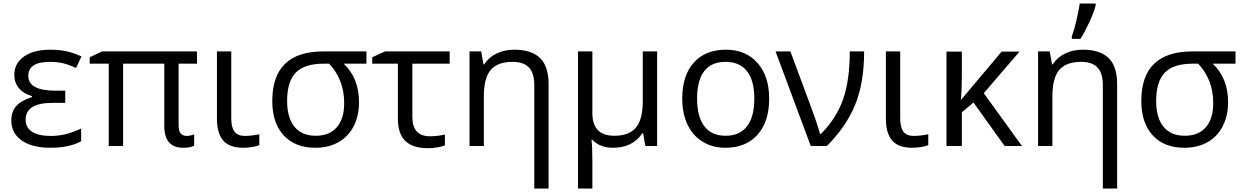

<svg xmlns="http://www.w3.org/2000/svg" viewBox="-20 -826 7032 1086"><path d="M349.1 -313V-244.1H276.9Q125 -244.1 125 -148.9Q125 -105 160.9 -81.1Q196.8 -57.1 268.1 -57.1Q309.1 -57.1 349.6 -66.7Q390.1 -76.2 439 -99.1V-26.9Q372.1 9.8 264.2 9.8Q161.6 9.8 102.8 -31.5Q43.9 -72.8 43.9 -145Q43.9 -192.9 70.8 -224.9Q97.7 -256.8 161.1 -276.9V-282.2Q113.3 -295.9 87.2 -326.9Q61 -357.9 61 -402.8Q61 -467.8 115.7 -506.3Q170.4 -544.9 264.2 -544.9Q311.5 -544.9 351.8 -536.9Q392.1 -528.8 440.9 -506.8L410.2 -441.9Q364.3 -462.4 332.5 -469.2Q300.8 -476.1 262.2 -476.1Q140.1 -476.1 140.1 -397Q140.1 -313 294.9 -313Z M1036.1 -57.1Q1054.7 -57.1 1078.1 -65.9V-2Q1057.1 9.8 1016.1 9.8Q909.2 9.8 909.2 -113.8V-465.8H676.3V0H595.2V-465.8H487.3V-502L557.1 -535.2H1094.2V-465.8H990.2V-120.1Q990.2 -84 1002.7 -70.6Q1015.1 -57.1 1036.1 -57.1Z M1288.1 -535.2V-157.2Q1288.1 -106.4 1305.9 -81.8Q1323.7 -57.1 1366.2 -57.1Q1384.3 -57.1 1408.9 -60.3Q1433.6 -63.5 1446.8 -66.9V-4.9Q1431.6 1.5 1406 5.6Q1380.4 9.8 1356 9.8Q1277.8 9.8 1242.4 -31.2Q1207 -72.3 1207 -154.8V-535.2Z M2010.7 -248Q2010.7 -171.4 1980.7 -112.5Q1950.7 -53.7 1894.8 -22Q1838.9 9.8 1763.7 9.8Q1648.9 9.8 1584.5 -60.5Q1520 -130.9 1520 -254.9Q1520 -535.2 1809.1 -535.2H2052.7V-465.8H1923.8Q2010.7 -384.3 2010.7 -248ZM1604 -254.9Q1604 -160.2 1645.5 -109.1Q1687 -58.1 1765.6 -58.1Q1843.3 -58.1 1885 -106.2Q1926.8 -154.3 1926.8 -243.2Q1926.8 -375 1841.8 -465.8H1810.1Q1701.7 -465.8 1652.8 -415Q1604 -364.3 1604 -254.9Z M2523.4 -535.2V-465.8H2312.5V-164.1Q2312.5 -55.2 2412.6 -55.2Q2435.5 -55.2 2459.5 -58.3Q2483.4 -61.5 2496.6 -64.9V-3.9Q2479.5 3.4 2452.4 7.8Q2425.3 12.2 2401.9 12.2Q2313.5 12.2 2272 -29.3Q2230.5 -70.8 2230.5 -153.8V-465.8H2085.4V-502L2157.7 -535.2Z M3002 240.2V-346.2Q3002 -411.6 2972.2 -443.8Q2942.4 -476.1 2878.9 -476.1Q2794.9 -476.1 2755.9 -430.7Q2716.8 -385.3 2716.8 -280.8V0H2635.7V-535.2H2701.7L2714.8 -461.9H2718.8Q2743.7 -501.5 2788.6 -523.2Q2833.5 -544.9 2888.7 -544.9Q2985.4 -544.9 3034.2 -498.3Q3083 -451.7 3083 -349.1V240.2Z M3330.6 -186Q3330.6 -58.1 3454.6 -58.1Q3538.1 -58.1 3576.9 -104.2Q3615.7 -150.4 3615.7 -253.9V-535.2H3696.8V0H3630.4L3617.7 -71.8H3612.8Q3558.6 9.8 3446.8 9.8Q3373.5 9.8 3330.6 -35.2H3325.7Q3330.6 5.9 3330.6 84V240.2H3249.5V-535.2H3330.6Z M4330.6 -268.1Q4330.6 -137.2 4264.6 -63.7Q4198.7 9.8 4082.5 9.8Q4010.7 9.8 3955.1 -23.9Q3899.4 -57.6 3869.1 -120.6Q3838.9 -183.6 3838.9 -268.1Q3838.9 -398.9 3904.3 -471.9Q3969.7 -544.9 4085.9 -544.9Q4198.2 -544.9 4264.4 -470.2Q4330.6 -395.5 4330.6 -268.1ZM3922.9 -268.1Q3922.9 -165.5 3963.9 -111.8Q4004.9 -58.1 4084.5 -58.1Q4164.1 -58.1 4205.3 -111.6Q4246.6 -165 4246.6 -268.1Q4246.6 -370.1 4205.3 -423.1Q4164.1 -476.1 4083.5 -476.1Q4003.9 -476.1 3963.4 -423.8Q3922.9 -371.6 3922.9 -268.1Z M4366.7 -535.2H4450.7L4557.6 -247.1Q4570.3 -214.4 4590.6 -156.2Q4610.8 -98.1 4618.7 -67.9H4622.6Q4709 -153.3 4747.8 -262Q4786.6 -370.6 4786.6 -535.2H4867.7Q4867.7 -357.9 4817.1 -233.9Q4766.6 -109.9 4656.7 0H4565.9Z M5071.8 -535.2V-157.2Q5071.8 -106.4 5089.6 -81.8Q5107.4 -57.1 5149.9 -57.1Q5168 -57.1 5192.6 -60.3Q5217.3 -63.5 5230.5 -66.9V-4.9Q5215.3 1.5 5189.7 5.6Q5164.1 9.8 5139.6 9.8Q5061.5 9.8 5026.1 -31.2Q4990.7 -72.3 4990.7 -154.8V-535.2Z M5645.5 -534.2H5746.6L5544.4 -298.8L5760.7 0H5662.6L5486.3 -246.1L5420.4 -190.9V0H5333.5V-534.2H5420.4V-396Q5420.4 -314.9 5414.6 -259.8Z M6217.8 240.2V-346.2Q6217.8 -411.6 6188 -443.8Q6158.2 -476.1 6094.7 -476.1Q6010.7 -476.1 5971.7 -430.7Q5932.6 -385.3 5932.6 -280.8V0H5851.6V-535.2H5917.5L5930.7 -461.9H5934.6Q5959.5 -501.5 6004.4 -523.2Q6049.3 -544.9 6104.5 -544.9Q6201.2 -544.9 6250 -498.3Q6298.8 -451.7 6298.8 -349.1V240.2ZM6042.5 -620.1Q6055.7 -655.3 6068.6 -710.7Q6081.5 -766.1 6087.4 -806.2H6177.2V-794.9Q6168.5 -758.8 6141.8 -700.9Q6115.2 -643.1 6091.3 -606H6042.5Z M6926.3 -248Q6926.3 -171.4 6896.2 -112.5Q6866.2 -53.7 6810.3 -22Q6754.4 9.8 6679.2 9.8Q6564.5 9.8 6500 -60.5Q6435.5 -130.9 6435.5 -254.9Q6435.5 -535.2 6724.6 -535.2H6968.3V-465.8H6839.4Q6926.3 -384.3 6926.3 -248ZM6519.5 -254.9Q6519.5 -160.2 6561 -109.1Q6602.5 -58.1 6681.2 -58.1Q6758.8 -58.1 6800.5 -106.2Q6842.3 -154.3 6842.3 -243.2Q6842.3 -375 6757.3 -465.8H6725.6Q6617.2 -465.8 6568.4 -415Q6519.5 -364.3 6519.5 -254.9Z"/></svg>

Font: Zoram GWebM
Style: Regular
Weight: 400
Foundry: Ascender Corporation
Version: Version 1.000